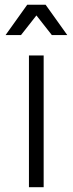

<svg xmlns="http://www.w3.org/2000/svg" viewBox="-20 -776 301 796"><path d="M100 0V-546H161V0ZM3 -630.5 93 -756.5H169L259 -630.5H195L131 -712L67 -630.5Z"/></svg>

Font: Spline Sans Light
Style: Regular
Weight: 300
Designer: Eben Sorkin, Mirko Velimirovic
Foundry: Sorkin Type
Version: Version 1.000; ttfautohint (v1.8.3)